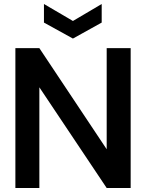

<svg xmlns="http://www.w3.org/2000/svg" viewBox="-20 -941 731 961"><path d="M57 0V-700H177L514 -194V-700H634V0H514L177 -504V0ZM345 -748 200 -828V-921L345 -836L489 -921V-828Z"/></svg>

Font: Host Grotesk SemiBold
Style: Regular
Weight: 600
Designer: Doukan Karapınar
Foundry: Element Type
Version: Version 1.003